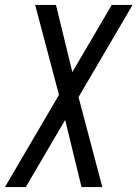

<svg xmlns="http://www.w3.org/2000/svg" viewBox="-71 -540 566 775"><path d="M-51 215 167 -157 71 -520H155L221 -249L380 -520H464L246 -148L342 215H258L192 -56L33 215Z"/></svg>

Font: Iosevka QP
Style: Italic
Weight: 400
Italic angle: -9°
Designer: Belleve Invis
Foundry: Belleve Invis
Version: Version 20.0.0; ttfautohint (v1.8.4)